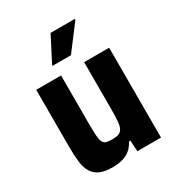

<svg xmlns="http://www.w3.org/2000/svg" viewBox="-174 -827 870 944"><g transform="rotate(-30 261.5 -354.5)"><path d="M191 8Q146 8 119 -4Q92 -16 77.5 -40Q63 -64 58.5 -100.5Q54 -137 54 -185V-510H195V-234Q195 -191 197 -166.5Q199 -142 205.5 -130Q212 -118 224.5 -115Q237 -112 258 -112Q281 -112 294.5 -117.5Q308 -123 315 -137.5Q322 -152 324 -178Q326 -204 326 -246V-510H468V0H334L330 -62H322Q310 -38 291 -22Q272 -6 247 1Q222 8 191 8ZM183 -572V-577L255 -717H393V-712L287 -572Z"/></g></svg>

Font: Saira SemiCondensed
Style: Bold
Weight: 700
Width: 4
Designer: Hector Gatti with collaboration of the Omnibus-Type team
Foundry: Omnibus-Type
Version: Version 1.101